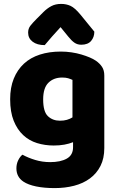

<svg xmlns="http://www.w3.org/2000/svg" viewBox="-20 -765 607 983"><path d="M354 -37Q334 -29 309.5 -24.5Q285 -20 255 -20Q210 -20 169.5 -32.5Q129 -45 98.5 -73.5Q68 -102 50 -147Q32 -192 32 -257Q32 -317 50.5 -362.5Q69 -408 102.5 -439Q136 -470 184 -485.5Q232 -501 291 -501Q319 -501 346 -497Q373 -493 396.5 -486Q420 -479 439 -471Q458 -463 471 -454Q491 -440 502.5 -422.5Q514 -405 514 -378V-7Q514 46 494.5 84.5Q475 123 440.5 148.5Q406 174 359.5 186Q313 198 260 198Q206 198 165 189.5Q124 181 100 165Q64 141 64 97Q64 74 73.5 55Q83 36 95 27Q124 43 160.5 54Q197 65 237 65Q290 65 322 47Q354 29 354 -11ZM287 -147Q307 -147 322.5 -151.5Q338 -156 351 -164V-356Q340 -361 328.5 -364.5Q317 -368 298 -368Q255 -368 228 -341.5Q201 -315 201 -256Q201 -193 225.5 -170Q250 -147 287 -147ZM290 -626Q277 -611 266.5 -600Q256 -589 247 -578.5Q238 -568 229 -557.5Q220 -547 209 -534Q170 -534 147 -551.5Q124 -569 124 -598Q124 -618 135 -632.5Q146 -647 168 -669L202 -703Q221 -722 242.5 -733.5Q264 -745 293 -745Q319 -745 341 -735Q363 -725 392 -690L463 -603Q463 -575 446.5 -555.5Q430 -536 396 -536Q376 -536 361 -546.5Q346 -557 330 -577Z"/></svg>

Font: Baloo Paaji 2 ExtraBold
Style: Regular
Weight: 800
Designer: Shuchita Grover, Noopur Datye and Ek Type
Foundry: Ek Type
Version: Version 1.640;hotconv 1.0.111;makeotfexe 2.5.65597; ttfautoh